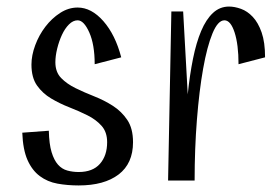

<svg xmlns="http://www.w3.org/2000/svg" viewBox="-20 -551 829 586"><path d="M149 -361Q149 -331 166.5 -313Q184 -295 210.5 -282Q237 -269 267.5 -257Q298 -245 324.5 -228Q351 -211 368.5 -185Q386 -159 386 -117Q386 -52 342 -18.5Q298 15 220 15Q186 15 155.5 9.5Q125 4 101.5 -13.5Q78 -31 64 -62.5Q50 -94 48 -146L129 -152Q130 -111 137.5 -86.5Q145 -62 157 -48.5Q169 -35 185.5 -30.5Q202 -26 220 -26Q263 -26 285 -51Q307 -76 307 -117Q307 -148 290 -167Q273 -186 247 -199Q221 -212 191.5 -223.5Q162 -235 136 -250.5Q110 -266 93 -290Q76 -314 76 -354Q76 -382 87.5 -413Q99 -444 118.5 -469.5Q138 -495 163.5 -511.5Q189 -528 217 -528Q259 -528 295.5 -486.5Q332 -445 350 -376L269 -355Q269 -415 252.5 -452Q236 -489 217 -489Q203 -489 190.5 -476.5Q178 -464 169 -444.5Q160 -425 154.5 -402.5Q149 -380 149 -361Z M553 -263Q559 -322 569 -371.5Q579 -421 594 -456.5Q609 -492 630 -511.5Q651 -531 679 -531Q696 -531 715.5 -524Q735 -517 751.5 -499.5Q768 -482 778.5 -452Q789 -422 789 -376L708 -355Q708 -415 696 -452Q684 -489 665 -489Q645 -489 628.5 -449Q612 -409 600 -341.5Q588 -274 581 -185.5Q574 -97 574 0H493L503 -516H539Z"/></svg>

Font: Combo
Style: Regular
Weight: 400
Designer: Eduardo Rodriguez Tunni
Foundry: Eduardo Rodriguez Tunni
Version: Version 1.001